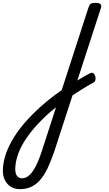

<svg xmlns="http://www.w3.org/2000/svg" viewBox="-431 -535 767 1347"><path d="M46 74Q64 60 85 46.5Q106 33 126.5 20.5Q147 8 166 -2.5Q185 -13 199 -20Q214 -28 223.5 -21.5Q233 -15 237 -1.5Q241 12 238.5 25Q236 38 225 44Q205 54 181.5 68.5Q158 83 132 99Q106 115 80.5 132Q55 149 33 165ZM-291 792Q-328 792 -355 775Q-382 758 -396.5 729Q-411 700 -411 665Q-411 608 -391 548.5Q-371 489 -332 426.5Q-293 364 -234.5 300.5Q-176 237 -99 173Q-75 154 -50 135Q-25 116 2 97L190 -483Q197 -503 206.5 -509Q216 -515 235 -515Q266 -515 274.5 -505.5Q283 -496 276 -476L-49 524Q-73 595 -97.5 646Q-122 697 -150.5 729Q-179 761 -214 776.5Q-249 792 -291 792ZM-277 716Q-254 716 -234.5 701.5Q-215 687 -197.5 661Q-180 635 -164.5 598Q-149 561 -135 517L-38 218Q-48 226 -58 234Q-68 242 -78 250Q-141 306 -187.5 359.5Q-234 413 -264.5 464Q-295 515 -309.5 562.5Q-324 610 -324 653Q-324 673 -318.5 687Q-313 701 -302 708.5Q-291 716 -277 716Z"/></svg>

Font: Playwrite NL
Style: Regular
Weight: 400
Designer: Veronika Burian, José Scaglione
Foundry: TypeTogether
Version: Version 1.002